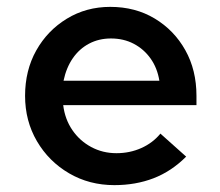

<svg xmlns="http://www.w3.org/2000/svg" viewBox="-20 -529 640 559"><path d="M313 10Q240 10 181 -24.5Q122 -59 87.5 -118Q53 -177 53 -250Q53 -324 85.5 -382Q118 -440 174.5 -474.5Q231 -509 301 -509Q374 -509 430.5 -475Q487 -441 519.5 -383Q552 -325 552 -250V-223H164Q169 -182 190.5 -150.5Q212 -119 245.5 -101Q279 -83 319 -83Q358 -83 391.5 -98Q425 -113 447 -140L522 -73Q479 -30 427 -10Q375 10 313 10ZM165 -294H444Q438 -331 418.5 -358.5Q399 -386 369.5 -401.5Q340 -417 303 -417Q268 -417 239.5 -402Q211 -387 192 -359.5Q173 -332 165 -294Z"/></svg>

Font: Red Hat Mono SemiBold
Style: Regular
Weight: 600
Monospace: yes
Designer: Pentagram, MCKL
Foundry: Pentagram, MCKL
Version: Version 1.023